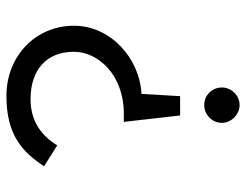

<svg xmlns="http://www.w3.org/2000/svg" viewBox="-104 -646 765 597"><g transform="rotate(-90 278.5 -347.5)"><path d="M416 -500C416 -425 344 -345 224 -345H198L218 -170H278L285 -290C396 -296 497 -386 497 -500C497 -619 403 -710 279 -710C160 -710 106 -663 60 -593L125 -552C156 -603 202 -635 269 -635C359 -635 416 -586 416 -500ZM195 -40C195 -11 221 15 250 15C281 15 305 -11 305 -40C305 -71 281 -95 250 -95C221 -95 195 -71 195 -40Z"/></g></svg>

Font: Jost
Style: Regular
Weight: 400
Version: Version 3.710